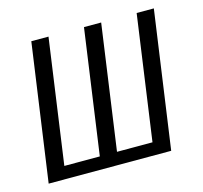

<svg xmlns="http://www.w3.org/2000/svg" viewBox="-79 -582 706 669"><g transform="rotate(-15 274.0 -247.5)"><path d="M17.8 0 87.8 -495H149.8L86.5 -45.5H214.5L277.8 -495H339.8L276.5 -45.5H404.5L467.8 -495H529.8L459.8 0Z"/></g></svg>

Font: Alumni Sans SC Thin
Style: Italic
Weight: 100
Italic angle: -8°
Designer: Robert E. Leuschke
Foundry: Robert E. Leuschke
Version: Version 1.016